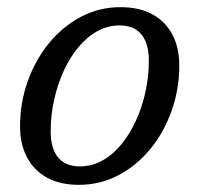

<svg xmlns="http://www.w3.org/2000/svg" viewBox="-20 -506 558 536"><path d="M316.5 -486Q369 -486 405.8 -465.8Q442.5 -445.5 461.5 -409Q480.5 -372.5 480.5 -323Q480.5 -257 459.2 -197Q438 -137 399.8 -90.2Q361.5 -43.5 310.5 -16.8Q259.5 10 200.5 10Q148 10 111.2 -10.2Q74.5 -30.5 55.2 -67.2Q36 -104 36 -153Q36 -219.5 57.5 -279.5Q79 -339.5 117.2 -386Q155.5 -432.5 206.2 -459.2Q257 -486 316.5 -486ZM202.5 -41.5Q236.5 -41.5 265.8 -57.8Q295 -74 318.8 -103Q342.5 -132 359.8 -169.8Q377 -207.5 386.2 -250.2Q395.5 -293 395.5 -337Q395.5 -384.5 374.8 -409.8Q354 -435 314 -435Q280.5 -435 251 -418.5Q221.5 -402 197.8 -373Q174 -344 157 -306.2Q140 -268.5 130.8 -226Q121.5 -183.5 121.5 -139.5Q121.5 -91.5 142.2 -66.5Q163 -41.5 202.5 -41.5Z"/></svg>

Font: Newsreader 11pt
Style: Italic
Weight: 400
Italic angle: -17°
Version: Version 1.003